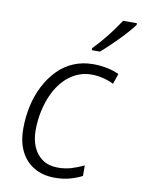

<svg xmlns="http://www.w3.org/2000/svg" viewBox="-87 -825 661 894"><g transform="rotate(10 243.5 -377.5)"><path d="M234 10Q178 10 136.5 -14.5Q95 -39 73 -83.5Q51 -128 51 -189Q51 -246 62.5 -298Q74 -350 97 -394.5Q120 -439 152.5 -472.5Q185 -506 227.5 -524Q270 -542 321 -542Q354 -542 386 -535.5Q418 -529 443 -517L426 -468Q405 -479 377 -486Q349 -493 321 -493Q283 -493 250 -477.5Q217 -462 191 -434Q165 -406 147 -368.5Q129 -331 119 -286Q109 -241 109 -192Q109 -147 124.5 -112.5Q140 -78 169 -58.5Q198 -39 241 -39Q275 -39 304.5 -48Q334 -57 363 -71V-21Q338 -8 306 1Q274 10 234 10ZM302 -615Q321 -634 344 -661Q367 -688 387.5 -716Q408 -744 422 -765H487V-757Q476 -742 458.5 -722Q441 -702 420.5 -681Q400 -660 379.5 -640.5Q359 -621 340 -605H302Z"/></g></svg>

Font: Noto Sans Display Light
Style: Italic
Weight: 300
Italic angle: -12°
Designer: Monotype Design Team
Foundry: Monotype Imaging Inc.
Version: Version 2.003